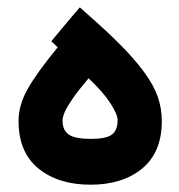

<svg xmlns="http://www.w3.org/2000/svg" viewBox="-20 -506 491 526"><path d="M151.4 -175.3Q151.4 -148.9 168.7 -137.2Q186 -125.5 228.5 -125.5Q270.5 -125.5 286.4 -137.2Q302.2 -148.9 302.2 -177.2Q302.2 -192.4 282.5 -223.1Q262.7 -253.9 222.7 -291.5Q195.3 -259.3 179.4 -236.3Q163.6 -213.4 157.5 -199.5Q151.4 -185.5 151.4 -175.3ZM228 0Q139.6 0 85.2 -44.4Q30.8 -88.9 30.8 -174.8Q30.8 -217.3 55.2 -261.2Q79.6 -305.2 138.2 -376.5L133.8 -380.4L120.6 -393.1L132.3 -407.2L185.5 -470.7L198.7 -485.8L213.4 -472.7Q272.5 -420.9 309.8 -383.3Q347.2 -345.7 374 -309.6Q400.9 -273.4 412.1 -241.2Q423.3 -209 423.3 -174.3Q423.3 -88.9 369.6 -44.4Q315.9 0 228 0Z"/></svg>

Font: Shabnam FD
Style: Bold-FD
Weight: 700
Foundry: DejaVu fonts team - Redesigned by Saber Rastikerdar - Based on Vazir font
Version: Version 5.0.1